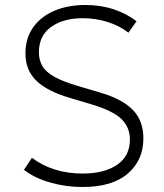

<svg xmlns="http://www.w3.org/2000/svg" viewBox="-20 -735 657 770"><path d="M311 15Q245 15 182 -2.8Q119 -20.5 76 -54L108 -102Q192.5 -39 312 -39Q397.5 -39 449.2 -73.8Q501 -108.5 501 -176Q501 -224 467.2 -257.5Q433.5 -291 342 -318L258 -343Q167.5 -370 124.8 -412.2Q82 -454.5 82 -521Q82 -581.5 112.8 -625Q143.5 -668.5 197.8 -691.8Q252 -715 323 -715Q385 -715 438 -697Q491 -679 527.5 -649.5L495 -604Q459 -632 411 -647Q363 -662 312 -662Q234 -662 185 -627Q136 -592 136 -525Q136 -494 149.8 -470.2Q163.5 -446.5 197.8 -427.2Q232 -408 293 -390L384 -363Q471 -337.5 513 -294Q555 -250.5 555 -180Q555 -93 492.8 -39Q430.5 15 311 15Z"/></svg>

Font: Geologica Thin
Style: Regular
Weight: 100
Designer: Sindre Bremnes, Frode Helland
Foundry: Monokrom Skriftforlag AS
Version: Version 1.010; ttfautohint (v1.8.4.7-5d5b);gftools[0.9.28]